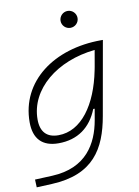

<svg xmlns="http://www.w3.org/2000/svg" viewBox="-101 -786 789 1087"><g transform="rotate(-10 293.0 -242.5)"><path d="M20 234.4 107.9 230.5C347.7 219.7 426.3 85 458.5 -98.1L533.7 -522.5H524.4C251 -522.5 44.4 -370.1 44.4 -135.3C44.4 -39.6 92.8 10.3 185.5 10.3C295.9 10.3 372.6 -46.4 412.1 -147H420.4L409.2 -82.5C386.2 46.9 315.4 176.3 117.7 185.1L18.1 189.5ZM478 -474.6 461.4 -379.4 457.5 -359.9C419.9 -170.9 325.7 -34.7 192.9 -34.7C126 -34.7 91.3 -71.8 91.3 -142.6C91.3 -316.9 257.8 -452.1 478 -474.6ZM365.2 -621.6C392.1 -621.6 414.1 -643.1 414.1 -669.9C414.1 -696.8 392.1 -718.8 365.2 -718.8C338.4 -718.8 316.4 -696.8 316.4 -669.9C316.4 -643.1 338.4 -621.6 365.2 -621.6Z"/></g></svg>

Font: Cascadia Code PL ExtraLight
Style: Italic
Weight: 200
Italic angle: -10°
Monospace: yes
Designer: Aaron Bell
Foundry: Saja Typeworks
Version: Version 2404.023